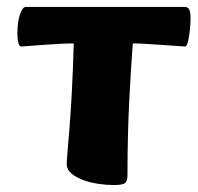

<svg xmlns="http://www.w3.org/2000/svg" viewBox="-20 -519 568 552"><path d="M306.8 13Q286.7 13 263.3 9.6Q240 6.2 219.2 -1.4Q198.3 -9.1 185 -20.5Q171.7 -31.9 171.7 -48Q171.7 -53.5 173.9 -79.9Q176.2 -106.4 179.8 -151.4Q183.5 -196.4 186.7 -257.9Q190 -319.4 192 -394.1H185.2Q169.3 -394.1 146.6 -392.7Q123.9 -391.3 100.8 -389.7Q77.8 -388.1 61 -386.7Q44.2 -385.3 41 -385.3Q35.5 -385.3 32.7 -396Q30 -406.7 30 -421.5Q30 -455.9 37.4 -477.4Q44.8 -499 54 -499H511Q521.1 -499 524.5 -490.7Q527.9 -482.4 527.9 -466.6Q527.9 -453.3 526 -433.9Q524.1 -414.4 520.6 -399.9Q517.1 -385.3 512.1 -385.3Q508.9 -385.3 490.6 -386.7Q472.3 -388.1 448.1 -389.7Q424 -391.3 401.7 -392.7Q379.3 -394.1 367 -394.1H361.8Q358.8 -354.8 356.3 -314Q353.8 -273.2 351.5 -227.9Q349.2 -182.6 347.9 -130.2Q346.5 -77.9 346.5 -14.6Q346.5 0.7 340 6.8Q333.4 13 306.8 13Z"/></svg>

Font: Briem Hand Thin
Style: Regular
Weight: 100
Designer: Gunnlaugur SE Briem, Eben Sorkin
Foundry: Sorkin Type Co.
Version: Version 1.003